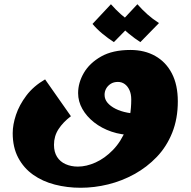

<svg xmlns="http://www.w3.org/2000/svg" viewBox="-20 -638 900 907"><path d="M361 249Q297 249 239 234Q181 219 136.5 187.5Q92 156 66 107Q40 58 40 -9Q40 -49 55.5 -95.5Q71 -142 104.5 -186.5Q138 -231 193 -263L315 -89Q278 -61 256.5 -28Q235 5 235 46Q235 80 249.5 103Q264 126 290 137.5Q316 149 348 149Q388 149 431.5 129.5Q475 110 513.5 70.5Q552 31 576 -28.5Q600 -88 600 -168Q600 -194 591.5 -212.5Q583 -231 569 -241Q555 -251 537 -251Q517 -251 503 -242Q489 -233 481.5 -219.5Q474 -206 474 -190Q474 -169 488 -152.5Q502 -136 526 -124Q550 -112 581 -106Q612 -100 646 -100L609 0Q554 0 507 -16Q460 -32 424.5 -60Q389 -88 369 -123.5Q349 -159 349 -198Q349 -247 376 -293.5Q403 -340 457.5 -371Q512 -402 596 -402Q663 -402 713.5 -373.5Q764 -345 792 -291Q820 -237 820 -159Q820 -77 793.5 -11Q767 55 720.5 103.5Q674 152 615 184.5Q556 217 491 233Q426 249 361 249ZM518 -439Q490 -457 463.5 -479Q437 -501 417 -525L504 -618Q527 -592 551 -570.5Q575 -549 606 -529ZM643 -439Q615 -457 588.5 -479Q562 -501 542 -525L629 -618Q652 -592 676 -570.5Q700 -549 731 -529Z"/></svg>

Font: Marhey
Style: Bold
Weight: 700
Designer: Nur Syamsi & Bustanul Arifin
Foundry: Namelatype
Version: Version 1.000